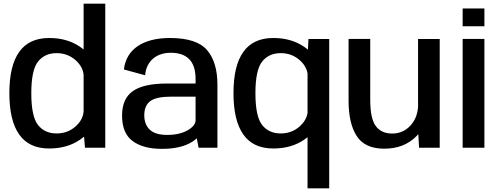

<svg xmlns="http://www.w3.org/2000/svg" viewBox="-20 -805 2734 1046"><path d="M443 0H553.5V-785H435.5V-535.5C430 -540 424 -544.5 417.5 -549C371 -581.5 314.5 -598 248 -598C174.5 -598 120 -572.5 84.5 -522C48.5 -471.5 31 -397 31 -297.5C31 -198.5 48.5 -123.5 84.5 -72.5C120 -21.5 174.5 4 248 4C314.5 4 371 -12.5 417.5 -45C425 -50 432 -55.5 438 -60.5ZM435.5 -197.5C433 -167.5 418.5 -140.5 392.5 -117C363.5 -91 329 -78 288.5 -78C245.5 -78 212 -93 187.5 -123.5C163 -154 150.5 -212 150.5 -297C150.5 -382 163 -439.5 187.5 -470C212 -500.5 245.5 -515.5 288.5 -515.5C329 -515.5 363.5 -502.5 392.5 -476.5C418.5 -453 433 -426.5 435.5 -396.5Z M1062 0H1164.5V-344C1164.5 -425 1146 -487.5 1108.5 -531.5C1071 -576 1003 -598 905 -598C764 -598 668 -540 655 -426.5L770.5 -395C777.5 -475 834.5 -517.5 910.5 -517.5C954.5 -517.5 988 -506 1011 -482.5C1034 -459 1045.5 -423 1045.5 -374.5V-350H890C804.5 -350 742 -336 703.5 -308.5C664.5 -281 645 -237 645 -175.5C645 -111.5 664 -65.5 702 -37C740 -8.5 793.5 6 862 6C932 6 987.5 -7 1028 -33C1037 -39 1045 -45 1052 -51.5ZM1045.5 -149.5C1045.5 -130 1031 -112 1002 -95C972.5 -78.5 935.5 -70 891 -70C847.5 -70 816 -79.5 796 -98.5C776 -117.5 766 -144 766 -177.5C766 -212 777 -237.5 798.5 -254C820.5 -270.5 859 -278.5 914 -278.5H1045.5Z M1655.5 221H1773.5V-592.5H1660.5L1657.5 -534.5C1652 -539.5 1645.5 -544 1638.5 -549C1592 -581.5 1535.5 -598 1469 -598C1395.5 -598 1341 -572.5 1305.5 -522C1269.5 -471.5 1252 -397 1252 -297.5C1252 -198.5 1269.5 -123.5 1305.5 -72.5C1341 -21.5 1395.5 4 1469 4C1535.5 4 1592 -12.5 1638.5 -45C1644.5 -49 1650 -53.5 1655.5 -57.5ZM1655.5 -404.5V-189.5C1651 -162.5 1637 -138.5 1613.5 -117C1584.5 -91 1550 -78 1509.5 -78C1466.5 -78 1433 -93 1408.5 -123.5C1384 -154 1371.5 -212 1371.5 -297C1371.5 -382 1384 -439.5 1408.5 -470C1433 -500.5 1466.5 -515.5 1509.5 -515.5C1550 -515.5 1584.5 -502.5 1613.5 -476.5C1637 -455.5 1651 -431.5 1655.5 -404.5Z M2263 0H2375.5V-592.5H2257.5V-222C2254.5 -182.5 2241.5 -149.5 2217.5 -122.5C2190.5 -92.5 2157 -77.5 2117 -77.5C2077.5 -77.5 2047.5 -91 2027.5 -118C2007 -145.5 1997 -193 1997 -261V-593H1879V-256.5C1879 -174.5 1893.5 -110.5 1923 -64.5C1952.5 -18 2002.5 5 2073.5 5C2145.5 5 2203.5 -17.5 2248 -62.5C2252 -66 2255.5 -70 2259 -74Z M2500.5 0H2619V-593H2500.5ZM2500.5 -759V-662H2619V-759Z"/></svg>

Font: Anybody Medium
Style: Regular
Weight: 500
Designer: Tyler Finck
Foundry: Etcetera Type Company
Version: Version 1.110